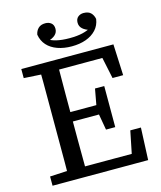

<svg xmlns="http://www.w3.org/2000/svg" viewBox="-128 -973 893 1065"><g transform="rotate(-15 319.0 -440.5)"><path d="M40 0V-53L174 -60H187V0ZM138 0Q139 -52 139 -103.5Q139 -155 139 -207Q139 -259 139 -311V-360Q139 -411 139 -463Q139 -515 139 -567Q139 -619 138 -670H242Q242 -619 241.5 -567.5Q241 -516 241 -464Q241 -412 241 -360V-317Q241 -263 241 -209.5Q241 -156 241.5 -104Q242 -52 242 0ZM187 0V-57H544L503 -22L536 -185H597L589 0ZM191 -315V-369H430V-315ZM407 -224 388 -332V-356L407 -460H460V-224ZM40 -618V-670H187V-610H174ZM516 -491 483 -648 524 -613H187V-670H569L577 -491ZM344 -719Q299 -719 262.5 -732Q226 -745 203.5 -770Q181 -795 175 -831Q179 -853 193.5 -867Q208 -881 234 -881Q254 -881 267.5 -870Q281 -859 281 -837Q281 -816 265.5 -802Q250 -788 223 -781L217 -795Q238 -781 269 -773.5Q300 -766 344 -766Q388 -766 419 -773.5Q450 -781 472 -795L465 -781Q439 -788 423.5 -802Q408 -816 408 -837Q408 -859 421.5 -870Q435 -881 453 -881Q481 -881 495 -867Q509 -853 513 -831Q508 -795 485 -770Q462 -745 426 -732Q390 -719 344 -719Z"/></g></svg>

Font: Source Serif 4
Style: Regular
Weight: 400
Designer: Frank Grießhammer
Foundry: Adobe Systems Incorporated
Version: Version 4.004;hotconv 1.0.116;makeotfexe 2.5.65601